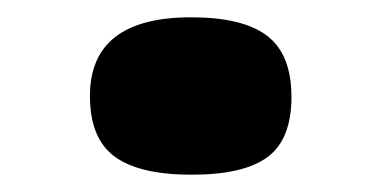

<svg xmlns="http://www.w3.org/2000/svg" viewBox="-20 -416 434 222"><path d="M84 -305Q84 -396 201 -396Q261 -396 289 -374.5Q317 -353 317 -304Q317 -255 289.5 -234.5Q262 -214 201.5 -214Q141 -214 112.5 -235Q84 -256 84 -305Z"/></svg>

Font: Passion One
Style: Bold
Weight: 700
Designer: Alejandro Lo Celso
Foundry: Fontstage
Version: Version 1.002